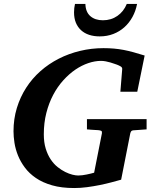

<svg xmlns="http://www.w3.org/2000/svg" viewBox="-20 -929 770 965"><path d="M648.9 -273.9Q642.1 -272.9 639.4 -269.3Q636.7 -265.6 634.8 -258.8L588.9 -25.9Q567.9 -20 540.5 -12.7Q513.2 -5.4 481.9 1Q450.7 7.3 417.7 11.7Q384.8 16.1 353 16.1Q289.1 16.1 241.7 2.4Q194.3 -11.2 160.6 -34.2Q127 -57.1 105 -86.7Q83 -116.2 70.3 -147.9Q57.6 -179.7 52.7 -211.2Q47.9 -242.7 47.9 -269Q47.9 -331.1 64.7 -386.2Q81.5 -441.4 111.6 -488Q141.6 -534.7 183.3 -571.5Q225.1 -608.4 275.4 -634Q325.7 -659.7 382.8 -673.3Q439.9 -687 500 -687Q528.3 -687 553 -684.8Q577.6 -682.6 601.8 -678Q626 -673.3 651.4 -666.3Q676.8 -659.2 707 -649.9L669.9 -467.8H585L594.2 -581.1Q595.2 -589.8 586.7 -595Q578.1 -600.1 567.9 -604Q563 -605.5 554.4 -608.6Q545.9 -611.8 534.9 -615Q523.9 -618.2 511.7 -620.6Q499.5 -623 487.8 -623Q457 -623 423.8 -611.8Q390.6 -600.6 358.6 -578.9Q326.7 -557.1 297.9 -525.1Q269 -493.2 247.3 -452.1Q225.6 -411.1 212.9 -361.3Q200.2 -311.5 200.2 -253.9Q200.2 -213.4 209.7 -182.4Q219.2 -151.4 234.6 -128.2Q250 -105 269.3 -89.6Q288.6 -74.2 307.9 -64.7Q327.1 -55.2 344.2 -51Q361.3 -46.9 373 -46.9Q382.8 -46.9 394 -48.3Q405.3 -49.8 416 -52Q426.8 -54.2 436.5 -56.6Q446.3 -59.1 453.1 -61L492.2 -258.8Q493.7 -268.1 489.3 -271Q484.9 -273.9 473.1 -274.9Q464.4 -274.9 455.1 -275.9Q446.8 -276.4 436.8 -277.1Q426.8 -277.8 417 -278.8V-330.1H716.8V-278.8ZM668.9 -909.2Q662.1 -873.5 645.8 -843.8Q629.4 -814 605.2 -792.2Q581.1 -770.5 549.6 -758.3Q518.1 -746.1 481 -746.1Q451.7 -746.1 428 -753.9Q404.3 -761.7 387.5 -777.1Q370.6 -792.5 361.3 -814.9Q352.1 -837.4 352.1 -867.2Q352.1 -877.9 353.3 -888.4Q354.5 -898.9 356.9 -909.2H409.2Q410.2 -868.7 434.1 -847.9Q458 -827.1 497.1 -827.1Q538.6 -827.1 570.1 -849.1Q601.6 -871.1 617.2 -909.2Z"/></svg>

Font: Charis SIL Afr
Style: Bold Italic
Weight: 700
Italic angle: -11°
Foundry: SIL International
Version: Version 5.000